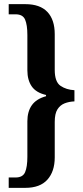

<svg xmlns="http://www.w3.org/2000/svg" viewBox="-20 -780 401 926"><path d="M22 126V76H55Q90 76 101 50.5Q112 25 112 -24V-195Q112 -242 133.5 -272.5Q155 -303 202 -316V-322Q154 -333 133 -363.5Q112 -394 112 -441V-611Q112 -660 101 -685.5Q90 -711 55 -711H22V-760H102Q173 -760 208.5 -722.5Q244 -685 244 -615V-443Q244 -385 272 -366Q300 -347 339 -345V-291Q313 -290 291.5 -281.5Q270 -273 257 -252.5Q244 -232 244 -192V-21Q244 47 208.5 86.5Q173 126 102 126Z"/></svg>

Font: Noto Serif Tamil ExtraCondensed
Style: Bold
Weight: 700
Width: 2
Designer: Indian Type Foundry, Tom Grace, and the Monotype Design Team
Foundry: Monotype Imaging Inc.
Version: Version 2.004; ttfautohint (v1.8.4.7-5d5b)